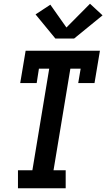

<svg xmlns="http://www.w3.org/2000/svg" viewBox="-20 -1006 568 1026"><path d="M76 0V-96H153L243 -639H188L176 -562H88L117 -735H514L485 -562H398L411 -639H356L266 -96H331V0ZM276 -800 170 -929 249 -981 335 -859 461 -986 528 -924 376 -800Z"/></svg>

Font: Iosevka Slab
Style: Bold Italic
Weight: 700
Italic angle: -9°
Monospace: yes
Designer: Belleve Invis
Foundry: Belleve Invis
Version: Version 11.1.0; ttfautohint (v1.8.3)